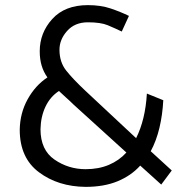

<svg xmlns="http://www.w3.org/2000/svg" viewBox="-20 -716 722 749"><path d="M138 -212Q138 -131 192.5 -93.5Q247 -56 314 -56Q365 -56 405 -73Q445 -90 473 -121L267 -308Q253 -322 236.5 -336.5Q220 -351 210 -361Q176 -339 157.5 -300Q139 -261 138 -212ZM455 -593Q428 -606 400.5 -617.5Q373 -629 323 -629Q272 -629 242 -595.5Q212 -562 212 -522Q212 -474 238 -441Q264 -408 313 -362L511 -177Q529 -213 539.5 -256.5Q550 -300 553 -351L617 -325Q614 -268 602 -217.5Q590 -167 568 -126L650 -51L609 4L527 -70Q492 -31 439 -9Q386 13 314 13Q207 12 132 -44Q57 -100 57 -210Q58 -275 88 -329Q118 -383 165 -414Q150 -435 142.5 -460Q135 -485 135 -516Q135 -588 184 -642Q233 -696 323 -696Q373 -696 411.5 -683Q450 -670 483 -654Z"/></svg>

Font: Palanquin
Style: Regular
Weight: 400
Designer: Pria Ravichandran
Version: Version 1.0.4